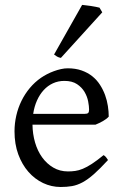

<svg xmlns="http://www.w3.org/2000/svg" viewBox="-20 -747 502 782"><path d="M242.2 -417.5Q216.8 -417.5 195.6 -407.7Q174.3 -397.9 158 -380.1Q141.6 -362.3 130.6 -337.6Q119.6 -313 115.2 -283.2H324.2Q335.4 -283.2 339.1 -286.9Q342.8 -290.5 342.8 -300.8Q342.8 -314 339.1 -333.7Q335.4 -353.5 324.5 -372.3Q313.5 -391.1 293.7 -404.3Q273.9 -417.5 242.2 -417.5ZM422.9 -272Q414.1 -262.2 399.4 -253.9Q384.8 -245.6 369.1 -239.3H112.3Q112.8 -201.2 122.8 -166.7Q132.8 -132.3 151.6 -106.2Q170.4 -80.1 197 -64.5Q223.6 -48.8 256.8 -48.8Q272 -48.8 286.4 -50.8Q300.8 -52.7 317.4 -59.6Q334 -66.4 354.2 -79.6Q374.5 -92.8 401.9 -115.2Q408.2 -111.8 412.8 -105.5Q417.5 -99.1 419.9 -95.2Q387.2 -59.6 362.5 -37.8Q337.9 -16.1 316.2 -4.4Q294.4 7.3 273.2 11Q252 14.6 227.1 14.6Q189.5 14.6 155.5 -1.5Q121.6 -17.6 95.7 -47.1Q69.8 -76.7 54.4 -118.4Q39.1 -160.2 39.1 -211.9Q39.1 -244.6 46.4 -276.4Q53.7 -308.1 67.6 -336.4Q81.5 -364.7 101.6 -388.7Q121.6 -412.6 147 -430.2Q157.7 -437.5 171.1 -444.6Q184.6 -451.7 199.2 -457Q213.9 -462.4 228.3 -465.6Q242.7 -468.8 255.9 -468.8Q287.6 -468.8 312.5 -460Q337.4 -451.2 356 -436.3Q374.5 -421.4 387.2 -401.6Q399.9 -381.8 408 -359.9Q416 -337.9 419.4 -315.2Q422.9 -292.5 422.9 -272ZM228 -511.2Q219.2 -512.7 212.4 -516.6Q205.6 -520.5 200.2 -524.9L314.5 -727.1Q320.3 -726.6 329.8 -725.3Q339.4 -724.1 349.9 -722.7Q360.4 -721.2 370.1 -719.2Q379.9 -717.3 385.3 -715.8L396.5 -696.8Z"/></svg>

Font: Gentium Plus Afr
Style: Regular
Weight: 400
Designer: J. Victor Gaultney, Annie Olsen, Iska Routamaa, Becca Hirsbrunner
Foundry: SIL International
Version: Version 5.000